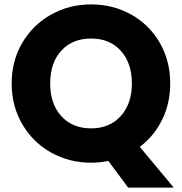

<svg xmlns="http://www.w3.org/2000/svg" viewBox="-20 -732 828 872"><path d="M562 120 472 -1Q432 7 394 7Q295 7 212.5 -39Q130 -85 81.5 -167.5Q33 -250 33 -353Q33 -456 81.5 -538Q130 -620 212.5 -666Q295 -712 394 -712Q493 -712 575.5 -666Q658 -620 705.5 -538Q753 -456 753 -353Q753 -263 716.5 -188.5Q680 -114 615 -65L769 120ZM394 -149Q478 -149 528.5 -205Q579 -261 579 -353Q579 -446 528.5 -501.5Q478 -557 394 -557Q309 -557 258.5 -502Q208 -447 208 -353Q208 -260 258.5 -204.5Q309 -149 394 -149Z"/></svg>

Font: IBM-Poppins
Style: Poppins-Bold
Weight: 700
Designer: Mike Abbink, Paul van der Laan, Pieter van Rosmalen, Ben Mitchell, Mark Frömberg
Foundry: Bold Monday
Version: Version 1.1